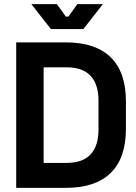

<svg xmlns="http://www.w3.org/2000/svg" viewBox="-20 -904 656 924"><path d="M298 -700Q439 -700 512.5 -628.5Q586 -557 586 -416V-284Q586 -143 512.5 -71.5Q439 0 298 0H58V-700ZM190 -120H300Q378 -120 416 -161Q454 -202 454 -280V-420Q454 -498 416 -539Q378 -580 300 -580H190ZM475 -884 381 -764H225L131 -884H254L297 -824H309L352 -884Z"/></svg>

Font: Space Grotesk Variable
Style: Regular
Weight: 400
Designer: Florian Karsten (Space Grotesk), Colophon Foundry (Space Mono)
Foundry: Florian Karsten
Version: Version 1.106